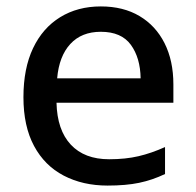

<svg xmlns="http://www.w3.org/2000/svg" viewBox="-20 -568 609 598"><path d="M294 -548Q364 -548 414.5 -518Q465 -488 492.5 -433.5Q520 -379 520 -305V-248H156Q158 -163 200.5 -117.5Q243 -72 320 -72Q371 -72 411.5 -81.5Q452 -91 494 -110V-26Q454 -7 413 1.5Q372 10 315 10Q238 10 178.5 -21Q119 -52 86 -113.5Q53 -175 53 -265Q53 -355 83 -418Q113 -481 167.5 -514.5Q222 -548 294 -548ZM294 -469Q234 -469 199 -431Q164 -393 158 -324H418Q417 -388 387.5 -428.5Q358 -469 294 -469Z"/></svg>

Font: Noto Sans New Tai Lue Medium
Style: Regular
Weight: 500
Version: Version 2.003